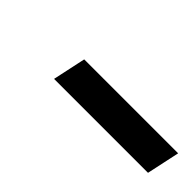

<svg xmlns="http://www.w3.org/2000/svg" viewBox="4 -740 383 383"><g transform="rotate(45 196.0 -548.0)"><path d="M112 -513 127 -583H392L377 -513Z"/></g></svg>

Font: Ysabeau Office SemiBold
Style: Italic
Weight: 600
Italic angle: -12°
Designer: Christian Thalmann (Catharsis Fonts)
Version: Version 2.001;gftools[0.9.30]; featfreeze: tnum,lnum,ss02